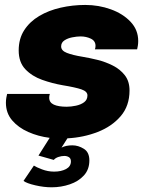

<svg xmlns="http://www.w3.org/2000/svg" viewBox="-20 -562 599 796"><path d="M280 40.5Q304.5 40.5 327.5 54.8Q350.5 69 350.5 103Q350.5 140.5 328 165.2Q305.5 190 269.5 202.2Q233.5 214.5 194 214.5Q161.5 214.5 126 206.2Q90.5 198 77.5 188L120.5 124.5Q130 131 154.2 140.2Q178.5 149.5 204.5 149.5Q233.5 149.5 253.8 138.8Q274 128 274 107Q274 95 266 89.8Q258 84.5 246.5 84.5Q234.5 84.5 222 88.8Q209.5 93 203 101L139.5 83L186 9.5Q138.5 3.5 97.2 -14.8Q56 -33 30.2 -63.2Q4.5 -93.5 4.5 -136Q4.5 -146.5 6.2 -156.5Q8 -166.5 9.5 -172.5H186.5Q184 -164 184 -157Q184 -137 203.2 -128.2Q222.5 -119.5 256.5 -119.5Q274.5 -119.5 294.8 -123.8Q315 -128 328.8 -138.2Q342.5 -148.5 342.5 -166.5Q342.5 -183 317.5 -191.5Q292.5 -200 240.5 -208.5Q197 -216 154.8 -231Q112.5 -246 85 -275Q57.5 -304 57.5 -353Q57.5 -401.5 80.5 -437Q103.5 -472.5 142.8 -495.8Q182 -519 231.5 -530.2Q281 -541.5 333.5 -541.5Q389.5 -541.5 439.8 -523.2Q490 -505 521.5 -471.5Q553 -438 553 -392Q553 -382 551.5 -372.5Q550 -363 548.5 -357.5H373.5Q376 -364 376 -372Q376 -392.5 356.5 -401.8Q337 -411 314 -411Q298.5 -411 279.5 -407.2Q260.5 -403.5 247 -394.5Q233.5 -385.5 233.5 -369.5Q233.5 -352 257 -342.8Q280.5 -333.5 323 -326.5Q350.5 -322 384 -313.8Q417.5 -305.5 447.8 -290.2Q478 -275 497.5 -250Q517 -225 517 -187Q517 -123 480.2 -80.2Q443.5 -37.5 384.8 -14.8Q326 8 259.5 11.5L235 50Q253 40.5 280 40.5Z"/></svg>

Font: Epilogue ExtraBold
Style: Italic
Weight: 800
Italic angle: -12°
Designer: Tyler Finck
Foundry: Etcetera Type Co
Version: Version 2.111; ttfautohint (v1.8.3)